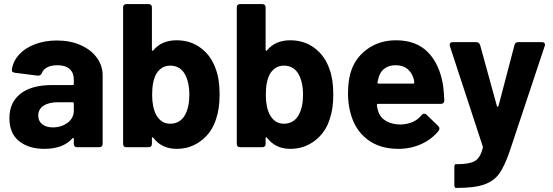

<svg xmlns="http://www.w3.org/2000/svg" viewBox="-20 -720 2705 939"><path d="M482 -351V-17Q482 0 465 0H358Q341 0 341 -17V-41Q341 -45 339 -45.5Q337 -46 334 -43Q288 8 197 8Q120 8 73 -30Q26 -68 26 -142Q26 -219 80 -261.5Q134 -304 234 -304H335Q341 -304 341 -310V-331Q341 -364 320.5 -382.5Q300 -401 261 -401Q231 -401 211.5 -391Q192 -381 185 -363Q179 -349 165 -350L54 -364Q46 -365 41.5 -368.5Q37 -372 38 -378Q43 -419 72.5 -452Q102 -485 150.5 -503.5Q199 -522 258 -522Q323 -522 374 -499.5Q425 -477 453.5 -438Q482 -399 482 -351ZM341 -179V-214Q341 -220 335 -220H264Q219 -220 193 -203Q167 -186 167 -155Q167 -128 186.5 -112.5Q206 -97 238 -97Q281 -97 311 -120Q341 -143 341 -179Z M1054 -259Q1054 -187 1037 -139Q1017 -73 964.5 -32.5Q912 8 844 8Q771 8 730 -46Q728 -49 725.5 -48.5Q723 -48 723 -44V-17Q723 0 706 0H599Q582 0 582 -17V-683Q582 -700 599 -700H706Q723 -700 723 -683V-477Q723 -473 725.5 -472Q728 -471 730 -474Q770 -523 844 -523Q912 -523 962.5 -485Q1013 -447 1035 -383Q1054 -333 1054 -259ZM906 -256Q906 -321 882 -361Q858 -399 812 -399Q770 -399 745 -360Q724 -323 724 -257Q724 -195 744 -158Q768 -115 812 -115Q861 -115 885 -158Q906 -197 906 -256Z M1610 -259Q1610 -187 1593 -139Q1573 -73 1520.5 -32.5Q1468 8 1400 8Q1327 8 1286 -46Q1284 -49 1281.5 -48.5Q1279 -48 1279 -44V-17Q1279 0 1262 0H1155Q1138 0 1138 -17V-683Q1138 -700 1155 -700H1262Q1279 -700 1279 -683V-477Q1279 -473 1281.5 -472Q1284 -471 1286 -474Q1326 -523 1400 -523Q1468 -523 1518.5 -485Q1569 -447 1591 -383Q1610 -333 1610 -259ZM1462 -256Q1462 -321 1438 -361Q1414 -399 1368 -399Q1326 -399 1301 -360Q1280 -323 1280 -257Q1280 -195 1300 -158Q1324 -115 1368 -115Q1417 -115 1441 -158Q1462 -197 1462 -256Z M2042 -157Q2048 -164 2055 -164Q2061 -164 2066 -159L2123 -104Q2129 -98 2129 -92Q2129 -85 2125 -80Q2092 -39 2040.5 -15.5Q1989 8 1928 8Q1836 8 1775.5 -39Q1715 -86 1694 -168Q1682 -212 1682 -261Q1682 -319 1693 -359Q1713 -433 1773.5 -478Q1834 -523 1917 -523Q2015 -523 2072.5 -465Q2130 -407 2147 -302Q2151 -269 2153 -229Q2153 -212 2136 -212H1829Q1823 -212 1823 -206Q1826 -185 1830 -175Q1840 -144 1869.5 -127.5Q1899 -111 1941 -111Q2007 -114 2042 -157ZM1832 -342Q1827 -323 1826 -317Q1825 -311 1831 -311H2001Q2006 -311 2006 -315Q2006 -326 2002 -338Q1993 -367 1971 -384Q1949 -401 1915 -401Q1883 -401 1861.5 -385.5Q1840 -370 1832 -342Z M2202 182V100Q2202 83 2208 83H2214Q2276 83 2302.5 67.5Q2329 52 2341 4Q2343 -1 2341 -4L2180 -495Q2179 -497 2179 -501Q2179 -507 2183 -510.5Q2187 -514 2194 -514H2309Q2323 -514 2328 -500L2410 -202Q2411 -198 2414 -198Q2417 -198 2418 -202L2496 -499Q2499 -514 2515 -514H2630Q2639 -514 2643 -508.5Q2647 -503 2644 -495L2473 19Q2448 92 2422 128.5Q2396 165 2349 182Q2302 199 2216 199H2209Q2202 199 2202 182Z"/></svg>

Font: Barlow
Style: Bold
Weight: 700
Designer: Jeremy Tribby
Foundry: Jeremy Tribby
Version: Version 1.101 August 23, 2024